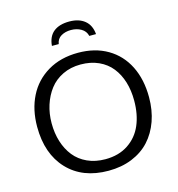

<svg xmlns="http://www.w3.org/2000/svg" viewBox="-131 -1034 1074 1158"><g transform="rotate(-15 406.0 -454.5)"><path d="M753.9 -354.5Q753.9 -273.9 730 -206.5Q706.1 -139.2 661.9 -90.8Q617.7 -42.5 551.8 -15.6Q485.8 11.2 404.8 11.2Q242.7 11.2 149.2 -87.9Q55.7 -187 55.7 -356Q55.7 -462.9 97.2 -545.7Q138.7 -628.4 219.2 -676.3Q299.8 -724.1 408.7 -724.1Q514.2 -724.1 592.3 -678.5Q670.4 -632.8 712.2 -549.3Q753.9 -465.8 753.9 -354.5ZM145.5 -354Q145.5 -292 162.1 -239Q178.7 -186 210.4 -146.2Q242.2 -106.4 291.7 -83.7Q341.3 -61 403.8 -61Q487.8 -61 546.9 -100.6Q606 -140.1 634 -206.1Q662.1 -272 662.1 -358.4Q662.1 -421.4 646 -474.4Q629.9 -527.3 598.4 -567.1Q566.9 -606.9 517.6 -629.4Q468.3 -651.9 405.3 -651.9Q343.3 -651.9 293.2 -627.7Q243.2 -603.5 211.4 -562Q179.7 -520.5 162.6 -467.3Q145.5 -414.1 145.5 -354ZM543.5 -804.7H501.5Q494.1 -835.9 466.3 -851.8Q438.5 -867.7 403.3 -867.7Q367.7 -867.7 341.8 -852.5Q315.9 -837.4 310.5 -804.7H268.1Q272.9 -862.8 308.6 -891.4Q344.2 -919.9 406.7 -919.9Q466.3 -919.9 502.4 -890.6Q538.6 -861.3 543.5 -804.7Z"/></g></svg>

Font: RGR Online_21
Style: Regular
Weight: 400
Italic angle: -12°
Designer: vernon adams
Foundry: vernon adams
Version: Version 1.000